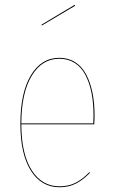

<svg xmlns="http://www.w3.org/2000/svg" viewBox="-20 -767 471 796"><path d="M291.5 -743.2 153.3 -661.1 151.9 -664.6 289.6 -747.1ZM372.1 -287.6Q372.1 -272 370.6 -251.5H68.4Q68.8 -128.4 111.3 -61.5Q153.8 5.4 226.6 5.4Q264.2 5.4 292.7 -9Q321.3 -23.4 350.6 -53.2L353 -50.3Q322.8 -20 293.9 -5.4Q265.1 9.3 226.6 9.3Q151.4 9.3 107.9 -59.6Q64.5 -128.4 64.5 -253.4Q64.5 -382.3 107.9 -454.8Q151.4 -527.3 226.1 -527.3Q263.2 -527.3 291.5 -509.3Q319.8 -491.2 337.2 -458.5Q354.5 -425.8 363.3 -382.8Q372.1 -339.8 372.1 -287.6ZM366.7 -255.4Q367.7 -268.1 367.7 -288.6Q367.7 -339.8 359.4 -381.8Q351.1 -423.8 334.2 -456.1Q317.4 -488.3 289.8 -505.9Q262.2 -523.4 226.1 -523.4Q153.8 -523.4 111.3 -452.6Q68.8 -381.8 68.4 -255.4Z"/></svg>

Font: Fira Sans Compressed Four
Style: Regular
Weight: 100
Width: 1
Designer: Carrois Corporate & Edenspiekermann AG
Foundry: Carrois Corporate GbR & Edenspiekermann AG
Version: Version 4.203;PS 004.203;hotconv 1.0.88;makeotf.lib2.5.64775